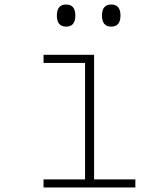

<svg xmlns="http://www.w3.org/2000/svg" viewBox="-20 -831 740 851"><path d="M173 -588H397V-36H580V0H173V-36H357V-552H173ZM273 -713Q232 -713 232 -762Q232 -811 273 -811Q314 -811 314 -762Q314 -713 273 -713ZM473 -713Q432 -713 432 -762Q432 -811 473 -811Q514 -811 514 -762Q514 -713 473 -713Z"/></svg>

Font: Martian Mono Thin
Style: Regular
Weight: 100
Monospace: yes
Designer: Roman Shamin
Foundry: Evil Martians
Version: Version 1.000; ttfautohint (v1.8.4.7-5d5b)